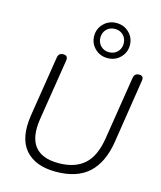

<svg xmlns="http://www.w3.org/2000/svg" viewBox="-141 -1086 1005 1196"><g transform="rotate(15 362.0 -488.5)"><path d="M333 8Q200 8 135.5 -67Q71 -142 94 -292L156 -682Q161 -711 191 -711Q223 -711 217 -676L155 -286Q136 -166 182 -107Q228 -48 335 -48Q440 -48 500.5 -101Q561 -154 580 -272L645 -682Q650 -711 680 -711Q712 -711 705 -676L641 -265Q619 -129 544 -60.5Q469 8 333 8ZM461 -759Q412 -759 379 -792Q346 -825 346 -872Q346 -919 379 -952Q412 -985 461 -985Q510 -985 543 -952Q576 -919 576 -872Q576 -825 543 -792Q510 -759 461 -759ZM461 -797Q494 -797 515 -818.5Q536 -840 536 -872Q536 -904 515 -925.5Q494 -947 461 -947Q428 -947 407 -925.5Q386 -904 386 -872Q386 -840 407 -818.5Q428 -797 461 -797Z"/></g></svg>

Font: Nunito Light
Style: Italic
Weight: 300
Italic angle: -9°
Designer: Vernon Adams
Foundry: Vernon Adams
Version: Version 3.601; ttfautohint (v1.8.2.53-6de2)